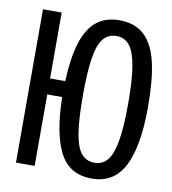

<svg xmlns="http://www.w3.org/2000/svg" viewBox="-82 -788 779 871"><g transform="rotate(10 307.5 -352.5)"><path d="M593.8 -352.3Q593.8 -171.3 547.2 -79.7Q500.5 11.8 398.5 11.8Q293.8 11.8 249.5 -76.2Q205.1 -164.1 202.6 -329.2H133.8V0H47.7V-706.2H133.8V-402.6H203.6Q207.7 -507.2 228.5 -576.4Q249.2 -645.6 290.8 -681.5Q332.3 -717.4 398.5 -717.4Q470.8 -717.4 513.8 -676.9Q556.9 -636.4 575.4 -556.4Q593.8 -476.4 593.8 -352.3ZM293.8 -353.3Q293.8 -243.1 304.1 -179.7Q314.4 -116.4 337.2 -88.7Q360 -61 398.5 -61Q434.9 -61 457.7 -88.7Q480.5 -116.4 491.5 -180Q502.6 -243.6 502.6 -352.3Q502.6 -461 491.5 -524.9Q480.5 -588.7 457.7 -616.7Q434.9 -644.6 398.5 -644.6Q360 -644.6 337.2 -617.2Q314.4 -589.7 304.1 -526.4Q293.8 -463.1 293.8 -353.3Z"/></g></svg>

Font: Fira Code Fixed
Style: Regular
Weight: 400
Monospace: yes
Designer: Carrois Corporate, Edenspiekermann AG, Nikita Prokopov
Foundry: Carrois Corporate, Edenspiekermann AG, Nikita Prokopov
Version: Version 5.002